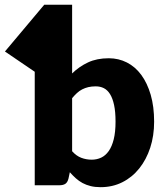

<svg xmlns="http://www.w3.org/2000/svg" viewBox="-64 -768 686 796"><path d="M80 0V-470.5L-43.5 -554.5L119.5 -748.5H235V-463.5Q264 -492 300.8 -509.2Q337.5 -526.5 387 -526.5Q427.5 -526.5 462 -509Q496.5 -491.5 521.5 -457.8Q546.5 -424 560.8 -375Q575 -326 575 -263.5Q575 -205 558.8 -155.5Q542.5 -106 513.2 -69.5Q484 -33 443.2 -12.5Q402.5 8 353 8Q330 8 311.8 3.5Q293.5 -1 278.2 -9.2Q263 -17.5 250.2 -29Q237.5 -40.5 225.5 -54L220 -28Q216 -12 207 -6Q198 0 183 0ZM333 -410Q316 -410 302.2 -406.8Q288.5 -403.5 276.8 -397.5Q265 -391.5 255 -382.2Q245 -373 235 -361V-141Q252.5 -121.5 273 -113.8Q293.5 -106 316 -106Q337.5 -106 355.5 -114.5Q373.5 -123 386.8 -141.8Q400 -160.5 407.5 -190.5Q415 -220.5 415 -263.5Q415 -304.5 409 -332.5Q403 -360.5 392.2 -377.8Q381.5 -395 366.5 -402.5Q351.5 -410 333 -410Z"/></svg>

Font: Lato Black
Style: Regular
Weight: 900
Designer: Lukasz Dziedzic
Foundry: tyPoland Lukasz Dziedzic
Version: Version 2.007; 2014-02-27